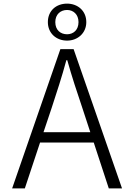

<svg xmlns="http://www.w3.org/2000/svg" viewBox="-20 -1039 740 1059"><path d="M350 -815C408 -815 456 -856 456 -917C456 -980 408 -1019 350 -1019C290 -1019 244 -980 244 -917C244 -856 290 -815 350 -815ZM350 -984C384 -984 413 -960 413 -917C413 -873 384 -850 350 -850C314 -850 285 -873 285 -917C285 -960 314 -984 350 -984ZM580 0H653L386 -768H313L47 0H117L201 -253H497ZM220 -310 265 -444C294 -533 321 -614 346 -707H351C377 -614 404 -533 434 -444L478 -310Z"/></svg>

Font: Kawkab Mono Light
Style: Regular
Weight: 300
Monospace: yes
Designer: Abdullah Arif
Foundry: Abdullah Arif
Version: Version 1.000;PS 000.500;hotconv 1.0.88;makeotf.lib2.5.64775